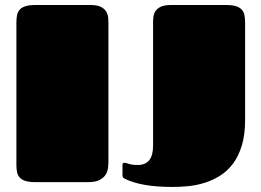

<svg xmlns="http://www.w3.org/2000/svg" viewBox="-20 -721 1035 760"><path d="M44.9 -632.8Q44.9 -649.9 47.9 -662.6Q50.8 -675.3 59.1 -683.8Q67.4 -692.4 82 -696.8Q96.7 -701.2 120.1 -701.2H337.9Q366.2 -701.2 381.1 -692.9Q396 -684.6 402.1 -672.1Q408.2 -659.7 408.7 -645.8Q409.2 -631.8 409.2 -620.1V-79.1Q409.2 -67.9 407.2 -54.2Q405.3 -40.5 397.5 -28.6Q389.6 -16.6 373.5 -8.3Q357.4 0 329.1 0H120.1Q96.7 0 82 -4.4Q67.4 -8.8 59.1 -17.1Q50.8 -25.4 47.9 -38.1Q44.9 -50.8 44.9 -67.9ZM464.8 -66.9Q464.8 -73.2 466.8 -75Q468.8 -76.7 471.7 -76.7Q477.5 -76.7 490.5 -72.3Q503.4 -67.9 524.9 -67.9Q585.9 -67.9 585.9 -143.6V-633.3Q585.9 -644.5 587.6 -656.5Q589.4 -668.5 596.4 -678.5Q603.5 -688.5 617.7 -694.8Q631.8 -701.2 657.2 -701.2H875Q898.4 -701.2 913.1 -696.8Q927.7 -692.4 936 -683.8Q944.3 -675.3 947.3 -662.6Q950.2 -649.9 950.2 -632.8V-245.6Q950.2 -187 937 -144.3Q923.8 -101.6 901.6 -72.3Q879.4 -43 850.1 -24.9Q820.8 -6.8 789.1 2.9Q757.3 12.7 724.9 15.9Q692.4 19 663.6 19Q598.6 19 551.5 10.5Q504.4 2 473.6 -13.7Q471.2 -14.6 468 -17.8Q464.8 -21 464.8 -29.3Z"/></svg>

Font: Fascinate Cyrillic
Style: Regular
Weight: 900
Designer: Denis Ignatov
Foundry: Astigmatic (AOETI)
Version: Version 1.00 November 30, 2018, initial release